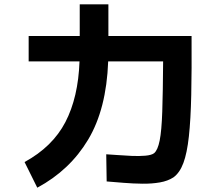

<svg xmlns="http://www.w3.org/2000/svg" viewBox="-20 -820 1040 891"><path d="M153 51 94 -68Q224 -139 283.5 -253.5Q343 -368 349 -535H113V-653H350V-800H483V-653H869Q870 -494 867.5 -379.5Q865 -265 856.5 -187Q848 -109 831 -63.5Q814 -18 785 3Q759 20 722 26.5Q685 33 641.5 32.5Q598 32 554.5 28.5Q511 25 475 22L473 -104Q493 -103 525 -100.5Q557 -98 591.5 -96.5Q626 -95 654.5 -97.5Q683 -100 695 -109Q712 -123 721 -168Q730 -213 733 -302Q736 -391 737 -535H482Q474 -314 389 -172Q304 -30 153 51Z"/></svg>

Font: Murecho SemiBold
Style: Regular
Weight: 600
Designer: Neil Summerour
Foundry: Positype
Version: Version 1.010; ttfautohint (v1.8.3)